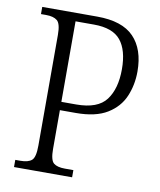

<svg xmlns="http://www.w3.org/2000/svg" viewBox="-81 -779 702 843"><g transform="rotate(10 270.0 -357.0)"><path d="M39 0V-32H62Q96 -32 112 -45.5Q128 -59 128 -111V-605Q128 -655 111.5 -668.5Q95 -682 62 -682H39V-714H284Q396 -714 448 -660Q500 -606 500 -507Q500 -447 478 -395.5Q456 -344 404.5 -312.5Q353 -281 265 -281H194V-108Q194 -58 210 -45Q226 -32 260 -32H298V0ZM260 -318Q356 -318 393.5 -368Q431 -418 431 -505Q431 -590 395.5 -633.5Q360 -677 276 -677H194V-318Z"/></g></svg>

Font: Noto Serif SemiCondensed Light
Style: Regular
Weight: 300
Width: 4
Designer: Monotype Design Team
Foundry: Monotype Imaging Inc.
Version: Version 2.013